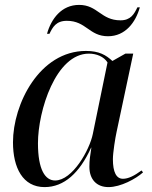

<svg xmlns="http://www.w3.org/2000/svg" viewBox="-20 -754 620 784"><path d="M421 -606C492 -606 534 -663 551 -724H541C528 -697 514 -671 472 -671C392 -671 379 -734 303 -734C231 -734 189 -677 172 -616H182C195 -643 209 -669 253 -669C332 -669 344 -606 421 -606ZM162 10C242 10 305 -48 352 -151H353C348 -118 345 -100 345 -73C345 -21 375 10 423 10C473 10 535 -24 564 -50L558 -58C528 -36 504 -24 482 -24C455 -24 441 -51 441 -104C441 -131 451 -193 456 -215L524 -535H492L439 -505C413 -529 385 -546 331 -546C141 -546 33 -329 33 -173C33 -69 73 10 162 10ZM205 -17C165 -17 135 -60 135 -169C135 -302 208 -535 343 -535C374 -535 404 -523 419 -499L359 -207C346 -142 276 -17 205 -17Z"/></svg>

Font: Noto Serif Display
Style: Italic
Weight: 400
Italic angle: -12°
Designer: Monotype Design Team
Foundry: Monotype Imaging Inc.
Version: Version 2.009